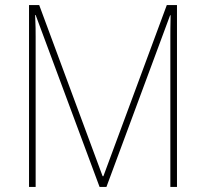

<svg xmlns="http://www.w3.org/2000/svg" viewBox="-20 -734 809 754"><path d="M371 0H398L648 -674H650C649 -631 649 -608 649 -592V0H675V-714H635L386 -42H383L134 -714H94V0H120V-590C120 -612 120 -632 118 -675H120Z"/></svg>

Font: Noto Sans Sinhala UI SemiCondensed Thin
Style: Regular
Weight: 100
Width: 4
Designer: Jelle Bosma - Monotype Design Team
Foundry: Monotype Imaging Inc.
Version: Version 2.006